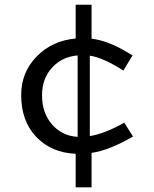

<svg xmlns="http://www.w3.org/2000/svg" viewBox="-20 -652 654 814"><path d="M300.8 142.1V0Q198.2 -4.4 134 -71.3Q69.8 -138.2 69.8 -249Q69.8 -345.2 135.3 -412.4Q200.7 -479.5 300.8 -488.8V-631.8H368.2V-487.8Q404.3 -483.9 444.8 -468Q485.4 -452.1 542 -417L502.9 -353Q416 -408.2 360.8 -416V-75.2Q422.4 -84.5 506.8 -131.8L543.9 -73.2Q442.4 -14.2 368.2 -3.9V142.1ZM158.2 -248Q158.2 -172.9 200.7 -124.3Q243.2 -75.7 309.1 -71.8V-417Q241.7 -411.1 200 -364.5Q158.2 -317.9 158.2 -248Z"/></svg>

Font: IntelOne Mono
Style: Regular
Weight: 400
Designer: Fred Shallcrass
Foundry: Frere-Jones Type LLC
Version: Version 1.200;hotconv 1.1.0;makeotfexe 2.6.0;FJTRelease1.2